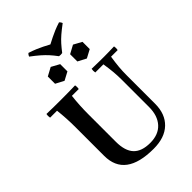

<svg xmlns="http://www.w3.org/2000/svg" viewBox="-314 -1228 1370 1370"><g transform="rotate(-45 370.5 -543.0)"><path d="M396 15Q253 15 181.5 -38.5Q110 -92 110 -200V-490Q110 -535 107.5 -578.5Q105 -622 100 -665H30Q26 -684 30 -702Q65 -701 103 -700.5Q141 -700 175 -700Q210 -700 247.5 -700.5Q285 -701 319 -702Q323 -684 319 -665H250Q245 -622 242.5 -578.5Q240 -535 240 -490V-211Q240 -120 281 -76Q322 -32 408 -32Q492 -32 537.5 -82Q583 -132 583 -220V-490Q583 -535 579.5 -574Q576 -613 568 -665H486Q482 -684 486 -702Q524 -701 556.5 -700.5Q589 -700 608 -700Q625 -700 651.5 -700.5Q678 -701 712 -702Q716 -684 712 -665H645Q637 -613 633.5 -574Q630 -535 630 -490V-205Q630 -102 569 -43.5Q508 15 396 15ZM289 -918 351 -884V-811L289 -778L226 -811V-884ZM514 -918 576 -884V-811L514 -778L451 -811V-884ZM556 -1101Q567 -1091 571 -1079Q531 -1049 505.5 -1027Q480 -1005 460.5 -983Q441 -961 417 -930Q401 -927 385 -930Q362 -961 342 -983Q322 -1005 297 -1027Q272 -1049 232 -1079Q236 -1091 247 -1101Q281 -1090 306 -1079.5Q331 -1069 353 -1058Q375 -1047 401 -1033Q428 -1047 450 -1058Q472 -1069 497 -1079.5Q522 -1090 556 -1101Z"/></g></svg>

Font: Poltawski Nowy SemiBold
Style: Regular
Weight: 600
Version: Version 1.001;gftools[0.9.25]